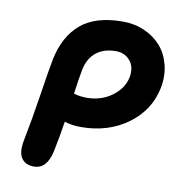

<svg xmlns="http://www.w3.org/2000/svg" viewBox="-75 -737 743 791"><g transform="rotate(10 296.0 -341.0)"><path d="M118.2 -15.1Q83 -15.1 66.4 -38.8Q49.8 -62.5 59.1 -112.8Q77.1 -202.6 93.5 -310.3Q109.9 -418 119.1 -464.8Q139.2 -562 200.7 -614.5Q262.2 -667 377 -667Q425.8 -667 467.3 -648.7Q508.8 -630.4 536.6 -598.6Q564.5 -566.9 575.9 -521.2Q587.4 -475.6 577.1 -423.8Q557.6 -328.1 475.8 -268.6Q394 -209 279.8 -209Q242.2 -209 211.9 -219.2Q201.7 -152.8 189 -91.8Q172.4 -15.1 118.2 -15.1ZM245.1 -441.9Q238.3 -407.2 229 -339.8Q253.4 -332 283.2 -332Q343.3 -332 387.9 -364.5Q432.6 -397 442.9 -444.8Q451.2 -488.3 429 -515.1Q406.7 -542 370.1 -542Q318.8 -542 286.9 -516.4Q254.9 -490.7 245.1 -441.9Z"/></g></svg>

Font: Shantell Sans Irregular
Style: Italic
Weight: 600
Italic angle: -11.31°
Designer: Stephen Nixon, Anya Danilova, Shantell Martin
Foundry: Arrow Type
Version: Version 1.006;[9816181b4]